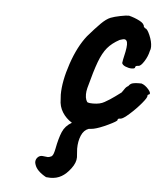

<svg xmlns="http://www.w3.org/2000/svg" viewBox="-46 -439 566 667"><g transform="rotate(5 236.5 -105.5)"><path d="M470 -131Q467 -131 466 -129Q465 -127 465 -126Q467 -121 449 -99.5Q431 -78 409 -58.5Q387 -39 379 -39Q375 -39 372 -38Q369 -37 369 -33Q369 -29 338.5 -14.5Q308 0 289 4Q277 6 272 6Q255 12 246.5 32Q238 52 238 78Q238 86 239 93.5Q240 101 240 108Q240 127 224.5 147.5Q209 168 193 177Q176 187 154 187L139 186Q106 168 99 146Q97 140 97 137Q97 127 104 120Q111 113 121 114Q137 116 139 116Q144 116 152 112Q156 109 158.5 102Q161 95 163 85Q170 48 179.5 25.5Q189 3 212 -10Q191 -23 178.5 -43Q166 -63 166 -88L165 -104Q165 -151 186 -213Q207 -275 238 -314Q263 -343 281 -361Q299 -379 314 -385Q327 -390 347 -394Q367 -398 377 -398Q397 -393 414.5 -384Q432 -375 432 -364L437 -359Q444 -359 453.5 -337Q463 -315 463 -297Q463 -288 460 -282Q456 -263 444.5 -245Q433 -227 425 -227Q414 -227 414 -221Q414 -216 402 -216Q392 -216 381 -220.5Q370 -225 368 -232Q368 -237 376 -272Q379 -287 379 -297Q379 -315 367 -315Q364 -315 352 -311Q326 -297 310.5 -278.5Q295 -260 283 -228Q271 -196 255 -135Q252 -123 252 -113Q252 -101 255 -93.5Q258 -86 261 -85Q266 -83 279 -83Q304 -83 319 -92Q337 -102 354 -114.5Q371 -127 375 -130Q377 -132 383 -141.5Q389 -151 396 -154Q402 -163 411 -165Q420 -167 429 -167Q438 -167 441 -167Q454 -163 466 -149Q478 -135 470 -131Z"/></g></svg>

Font: Caveat
Style: Bold
Weight: 700
Designer: Pablo Impallari
Foundry: Pablo Impallari
Version: Version 1.500; ttfautohint (v1.6)